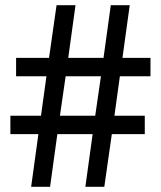

<svg xmlns="http://www.w3.org/2000/svg" viewBox="-20 -720 620 740"><path d="M100 0H173L201 -203H337L309 0H382L411 -203H538V-274H421L442 -426H560V-497H452L480 -700H407L379 -497H243L271 -700H198L169 -497H42V-426H159L138 -274H20V-203H128ZM211 -274 233 -426H369L347 -274Z"/></svg>

Font: CommitMono-dimboump
Style: Regular
Weight: 400
Monospace: yes
Designer: Eigil Nikolajsen
Foundry: Eigil Nikolajsen
Version: Version 1.143